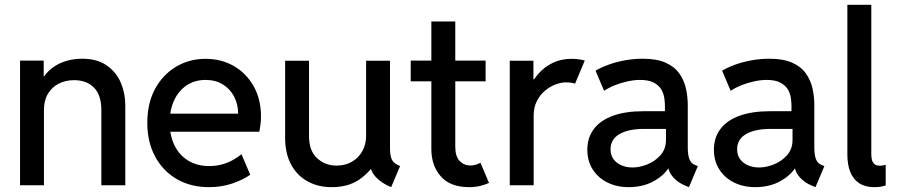

<svg xmlns="http://www.w3.org/2000/svg" viewBox="-20 -772 3739 800"><path d="M63.5 0V-519.5H162.1V-454.6H182.1L144.5 -414.6Q156.7 -451.2 182.9 -476.3Q209 -501.5 244.9 -514.4Q280.8 -527.3 321.8 -527.3Q384.8 -527.3 424.6 -499.5Q464.4 -471.7 483.2 -427.7Q502 -383.8 502 -335V0H402.3V-313.5Q402.3 -375.5 371.8 -406.7Q341.3 -438 288.6 -438Q253.4 -438 224.9 -423.6Q196.3 -409.2 179.7 -381.3Q163.1 -353.5 163.1 -313.5V0Z M850.6 7.8Q774.9 7.8 717 -25.6Q659.2 -59.1 626.5 -119.4Q593.8 -179.7 593.8 -260.3Q593.8 -341.8 626 -401.4Q658.2 -460.9 713.4 -493.9Q768.6 -526.9 836.4 -526.9Q902.8 -526.9 954.8 -496.6Q1006.8 -466.3 1037.1 -412.4Q1067.4 -358.4 1067.4 -287.6Q1067.4 -268.1 1065.2 -251.7Q1063 -235.4 1060.5 -223.1H668.9V-298.3H972.2Q972.2 -337.4 955.6 -369.4Q939 -401.4 908.4 -420.2Q877.9 -439 836.4 -439Q792 -439 758.3 -416.7Q724.6 -394.5 705.8 -354.5Q687 -314.5 687 -261.2Q687 -207 707 -166.3Q727.1 -125.5 764.2 -102.8Q801.3 -80.1 852.1 -80.1Q881.3 -80.1 906.7 -87.4Q932.1 -94.7 952.1 -106.2Q972.2 -117.7 986.3 -129.4L1022.5 -43.9Q992.2 -22.5 947.5 -7.3Q902.8 7.8 850.6 7.8Z M1361.8 7.8Q1305.2 7.8 1261.5 -16.4Q1217.8 -40.5 1192.9 -86.4Q1168 -132.3 1168 -197.8V-519H1267.6V-205.1Q1267.6 -143.6 1301.3 -112.8Q1335 -82 1382.3 -82Q1418.9 -82 1446.8 -98.4Q1474.6 -114.7 1490 -142.8Q1505.4 -170.9 1505.4 -205.1V-519H1605V-154.8Q1605 -122.1 1613.3 -106Q1621.6 -89.8 1647 -80.1L1609.9 7.8Q1569.3 -8.8 1546.1 -34.2Q1522.9 -59.6 1522.5 -87.9L1561 -66.4H1495.6L1545.9 -99.1Q1523.4 -56.2 1477.5 -24.2Q1431.6 7.8 1361.8 7.8Z M1934.6 7.8Q1856.4 7.8 1816.9 -36.9Q1777.3 -81.5 1777.3 -151.4V-682.6H1877V-159.7Q1877 -121.1 1894.8 -101.8Q1912.6 -82.5 1940.4 -82.5Q1952.6 -82.5 1962.9 -85.9Q1973.1 -89.4 1981.9 -93.8L2017.6 -9.8Q2001 -2.4 1980.7 2.7Q1960.4 7.8 1934.6 7.8ZM1691.4 -433.1V-519.5H2003.4V-433.1Z M2104 0V-519H2202.6V-441.4H2216.3L2186.5 -408.2Q2200.2 -438.5 2224.4 -465.8Q2248.5 -493.2 2283 -510Q2317.4 -526.9 2362.3 -526.9Q2379.9 -526.9 2395 -524.4Q2410.2 -522 2416.5 -519.5L2376 -423.3Q2372.6 -425.3 2361.8 -427Q2351.1 -428.7 2337.9 -428.7Q2316.4 -428.7 2293 -419.4Q2269.5 -410.2 2249.3 -392.8Q2229 -375.5 2216.3 -349.6Q2203.6 -323.7 2203.6 -290V0Z M2599.6 7.8Q2550.3 7.8 2511.2 -11.5Q2472.2 -30.8 2449.7 -65.9Q2427.2 -101.1 2427.2 -148.4Q2427.2 -198.2 2454.3 -234.4Q2481.4 -270.5 2533.7 -289.6Q2585.9 -308.6 2660.6 -308.6H2771V-234.9H2665Q2597.7 -234.9 2560.8 -213.1Q2523.9 -191.4 2523.9 -149.9Q2523.9 -126 2536.1 -109.1Q2548.3 -92.3 2569.1 -83.3Q2589.8 -74.2 2615.7 -74.2Q2644.5 -74.2 2676.8 -86.9Q2709 -99.6 2731.9 -125.2Q2754.9 -150.9 2754.9 -189V-242.7L2750.5 -271.5V-332Q2750.5 -346.2 2747.8 -364.5Q2745.1 -382.8 2735.1 -399.7Q2725.1 -416.5 2704.1 -427.7Q2683.1 -439 2647 -439Q2623 -439 2595.5 -433.1Q2567.9 -427.2 2542.2 -417Q2516.6 -406.7 2497.1 -393.6L2461.4 -477.5Q2485.4 -491.7 2517.6 -503.2Q2549.8 -514.6 2585.9 -521Q2622.1 -527.3 2658.2 -527.3Q2716.8 -527.3 2753.7 -510.7Q2790.5 -494.1 2810.5 -465.8Q2830.6 -437.5 2838.1 -403.3Q2845.7 -369.1 2845.7 -334V-158.2Q2845.7 -126.5 2852.5 -108.6Q2859.4 -90.8 2877.4 -84L2887.7 -80.1L2850.6 7.8L2836.4 2Q2804.2 -11.2 2784.7 -33.7Q2765.1 -56.2 2764.2 -78.6L2783.2 -69.3H2748L2772 -83Q2753.4 -45.9 2707.3 -19Q2661.1 7.8 2599.6 7.8Z M3127 7.8Q3077.6 7.8 3038.6 -11.5Q2999.5 -30.8 2977.1 -65.9Q2954.6 -101.1 2954.6 -148.4Q2954.6 -198.2 2981.7 -234.4Q3008.8 -270.5 3061 -289.6Q3113.3 -308.6 3188 -308.6H3298.3V-234.9H3192.4Q3125 -234.9 3088.1 -213.1Q3051.3 -191.4 3051.3 -149.9Q3051.3 -126 3063.5 -109.1Q3075.7 -92.3 3096.4 -83.3Q3117.2 -74.2 3143.1 -74.2Q3171.9 -74.2 3204.1 -86.9Q3236.3 -99.6 3259.3 -125.2Q3282.2 -150.9 3282.2 -189V-242.7L3277.8 -271.5V-332Q3277.8 -346.2 3275.1 -364.5Q3272.5 -382.8 3262.5 -399.7Q3252.4 -416.5 3231.4 -427.7Q3210.4 -439 3174.3 -439Q3150.4 -439 3122.8 -433.1Q3095.2 -427.2 3069.6 -417Q3043.9 -406.7 3024.4 -393.6L2988.8 -477.5Q3012.7 -491.7 3044.9 -503.2Q3077.1 -514.6 3113.3 -521Q3149.4 -527.3 3185.5 -527.3Q3244.1 -527.3 3281 -510.7Q3317.9 -494.1 3337.9 -465.8Q3357.9 -437.5 3365.5 -403.3Q3373 -369.1 3373 -334V-158.2Q3373 -126.5 3379.9 -108.6Q3386.7 -90.8 3404.8 -84L3415 -80.1L3377.9 7.8L3363.8 2Q3331.5 -11.2 3312 -33.7Q3292.5 -56.2 3291.5 -78.6L3310.5 -69.3H3275.4L3299.3 -83Q3280.8 -45.9 3234.6 -19Q3188.5 7.8 3127 7.8Z M3623.5 7.8Q3585 7.8 3560.1 -8.5Q3535.2 -24.9 3522.9 -55.4Q3510.7 -85.9 3510.7 -127.4V-752H3610.4V-130.9Q3610.4 -120.6 3612.3 -109.1Q3614.3 -97.7 3622.1 -89.6Q3629.9 -81.5 3647.5 -81.5Q3653.8 -81.5 3659.4 -82.8Q3665 -84 3670.4 -85.4V0.5Q3661.6 3.9 3649.2 5.9Q3636.7 7.8 3623.5 7.8Z"/></svg>

Font: Reddit Sans Medium
Style: Regular
Weight: 500
Designer: Stephen Hutchings
Foundry: Reddit
Version: Version 1.014